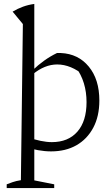

<svg xmlns="http://www.w3.org/2000/svg" viewBox="-20 -760 569 974"><path d="M14 194V175Q27 170 44 164Q61 158 86 154L96 -638L44 -701Q69 -716 96.5 -726Q124 -736 154 -740V155L255 175V194ZM101 -17 117 -65Q154 -52 185.5 -45.5Q217 -39 243 -39Q326 -39 372.5 -92Q419 -145 419 -242Q419 -293 405.5 -337.5Q392 -382 364 -420L408 -376Q340 -433 270 -433Q207 -433 146 -383V-404Q173 -430 203.5 -452Q234 -474 269 -491Q274 -491 279 -491Q284 -491 289 -491Q377 -487 430.5 -422Q484 -357 484 -250Q484 -170 453 -112Q422 -54 367.5 -23Q313 8 239 8Q175 8 101 -17Z"/></svg>

Font: Piazzolla 24pt Light
Style: Regular
Weight: 300
Designer: Juan Pablo del Peral
Foundry: Huerta Tipografica
Version: Version 2.005